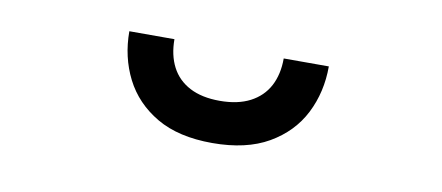

<svg xmlns="http://www.w3.org/2000/svg" viewBox="-32 -1013 753 327"><g transform="rotate(10 344.5 -849.5)"><path d="M343.5 -768Q285 -768 247 -790.2Q209 -812.5 190.2 -849.5Q171.5 -886.5 171.5 -931H249.5Q249.5 -903.5 260 -883.2Q270.5 -863 291.5 -852Q312.5 -841 343.5 -841Q374.5 -841 395.8 -852Q417 -863 427.8 -883.2Q438.5 -903.5 438.5 -931H516.5Q516.5 -886.5 497.8 -849.5Q479 -812.5 440.5 -790.2Q402 -768 343.5 -768Z"/></g></svg>

Font: Undotted
Style: Regular
Weight: 400
Designer: Delve Withrington, Dave Bailey, Thomas Jockin
Foundry: Delve Fonts LLC
Version: Version 4.000